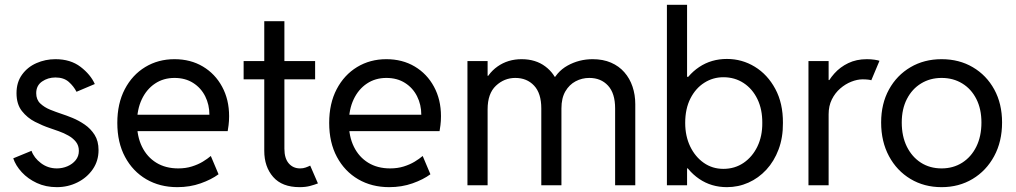

<svg xmlns="http://www.w3.org/2000/svg" viewBox="-20 -772 4234 800"><path d="M216.8 7.8Q170.9 7.8 133.5 -9.5Q96.2 -26.9 70.8 -54.4Q45.4 -82 35.2 -112.3L111.3 -143.6Q121.6 -114.3 150.6 -92.3Q179.7 -70.3 216.8 -70.3Q240.2 -70.3 261.2 -79.3Q282.2 -88.4 295.4 -104.7Q308.6 -121.1 308.6 -143.6Q308.6 -165.5 296.4 -180.9Q284.2 -196.3 265.1 -207Q246.1 -217.8 225.3 -225.1Q204.6 -232.4 187.5 -238.3Q158.2 -248 126 -264.4Q93.8 -280.8 71.3 -309.3Q48.8 -337.9 48.8 -383.8Q48.8 -429.2 71.8 -460.9Q94.7 -492.7 131.8 -509Q168.9 -525.4 210.9 -525.4Q273.9 -525.4 315.7 -493.4Q357.4 -461.4 375 -421.9L298.8 -389.6Q287.1 -412.6 266.4 -430.9Q245.6 -449.2 210.9 -449.2Q179.7 -449.2 155.3 -432.4Q130.9 -415.5 130.9 -383.8Q130.9 -356.9 147.9 -340.8Q165 -324.7 189.2 -314.9Q213.4 -305.2 235.4 -297.9Q255.4 -291.5 281.7 -280.8Q308.1 -270 333 -252.9Q357.9 -235.8 374.3 -210Q390.6 -184.1 390.6 -146.5Q390.6 -101.6 366.5 -66.7Q342.3 -31.7 302.7 -12Q263.2 7.8 216.8 7.8Z M718.8 7.8Q646 7.8 589.6 -25.1Q533.2 -58.1 501 -118.2Q468.8 -178.2 468.8 -259.8Q468.8 -340.8 500 -400.4Q531.2 -460 585.2 -492.7Q639.2 -525.4 707 -525.4Q773.9 -525.4 825.2 -494.9Q876.5 -464.4 905.5 -410.6Q934.6 -356.9 934.6 -288.1Q934.6 -267.1 932.4 -250.5Q930.2 -233.9 928.7 -225.6H532.2V-293.9H852.5Q852.5 -335.9 835 -370.8Q817.4 -405.8 784.7 -426.5Q752 -447.3 707 -447.3Q661.1 -447.3 626 -423.8Q590.8 -400.4 570.8 -358.2Q550.8 -315.9 550.8 -259.8Q550.8 -203.1 571.8 -160.4Q592.8 -117.7 631.3 -94Q669.9 -70.3 722.7 -70.3Q753.9 -70.3 779.5 -78.4Q805.2 -86.4 825 -98.4Q844.7 -110.4 858.4 -122.1L890.6 -45.9Q860.8 -23.9 816.2 -8.1Q771.5 7.8 718.8 7.8Z M1228.5 7.8Q1155.3 7.8 1118.2 -34.7Q1081.1 -77.1 1081.1 -143.6V-683.6H1165V-152.3Q1165 -112.3 1183.1 -91.3Q1201.2 -70.3 1230.5 -70.3Q1243.2 -70.3 1253.4 -74Q1263.7 -77.6 1272.5 -82L1304.7 -7.8Q1290 -2 1271.5 2.9Q1252.9 7.8 1228.5 7.8ZM995.1 -441.4V-517.6H1293V-441.4Z M1601.6 7.8Q1528.8 7.8 1472.4 -25.1Q1416 -58.1 1383.8 -118.2Q1351.6 -178.2 1351.6 -259.8Q1351.6 -340.8 1382.8 -400.4Q1414.1 -460 1468 -492.7Q1522 -525.4 1589.8 -525.4Q1656.7 -525.4 1708 -494.9Q1759.3 -464.4 1788.3 -410.6Q1817.4 -356.9 1817.4 -288.1Q1817.4 -267.1 1815.2 -250.5Q1813 -233.9 1811.5 -225.6H1415V-293.9H1735.4Q1735.4 -335.9 1717.8 -370.8Q1700.2 -405.8 1667.5 -426.5Q1634.8 -447.3 1589.8 -447.3Q1543.9 -447.3 1508.8 -423.8Q1473.6 -400.4 1453.6 -358.2Q1433.6 -315.9 1433.6 -259.8Q1433.6 -203.1 1454.6 -160.4Q1475.6 -117.7 1514.2 -94Q1552.7 -70.3 1605.5 -70.3Q1636.7 -70.3 1662.4 -78.4Q1688 -86.4 1707.8 -98.4Q1727.5 -110.4 1741.2 -122.1L1773.4 -45.9Q1743.7 -23.9 1699 -8.1Q1654.3 7.8 1601.6 7.8Z M1927.7 0V-517.6H2011.7V-456.1H2027.3L1991.2 -410.2Q2009.8 -464.4 2053 -494.9Q2096.2 -525.4 2153.3 -525.4Q2211.9 -525.4 2252.2 -495.1Q2292.5 -464.8 2305.7 -418L2267.6 -452.1H2321.3L2275.4 -418Q2296.9 -472.2 2345 -498.8Q2393.1 -525.4 2449.2 -525.4Q2492.7 -525.4 2525.9 -511Q2559.1 -496.6 2581.5 -470.9Q2604 -445.3 2615.5 -411.1Q2627 -377 2627 -337.9V0H2543V-320.3Q2543 -383.3 2513.4 -415.3Q2483.9 -447.3 2435.5 -447.3Q2404.8 -447.3 2378.4 -433.3Q2352.1 -419.4 2335.7 -391.4Q2319.3 -363.3 2319.3 -320.3V0H2235.4V-320.3Q2235.4 -383.3 2205.3 -415.3Q2175.3 -447.3 2127 -447.3Q2081.1 -447.3 2046.4 -414.8Q2011.7 -382.3 2011.7 -316.4V0Z M2758.8 0V-752H2842.8V-452.1H2850.6L2830.1 -398.4V-120.1L2858.4 -70.3H2842.8V0ZM3008.8 7.8Q2943.8 7.8 2893.3 -26.6Q2842.8 -61 2813.7 -121.6Q2784.7 -182.1 2784.2 -259.8Q2784.7 -338.9 2813.7 -398.9Q2842.8 -459 2893.3 -492.7Q2943.8 -526.4 3008.8 -526.4Q3071.8 -526.4 3125 -493.9Q3178.2 -461.4 3210.4 -401.6Q3242.7 -341.8 3242.2 -259.8Q3242.7 -198.7 3224.1 -149.4Q3205.6 -100.1 3173.1 -64.9Q3140.6 -29.8 3098.4 -11Q3056.2 7.8 3008.8 7.8ZM2994.1 -68.4Q3041.5 -68.4 3078.4 -93.5Q3115.2 -118.7 3136 -161.9Q3156.7 -205.1 3156.2 -259.8Q3156.7 -315.9 3136 -358.9Q3115.2 -401.9 3078.4 -426Q3041.5 -450.2 2994.1 -450.2Q2950.7 -450.2 2914.6 -427.2Q2878.4 -404.3 2856.7 -361.6Q2835 -318.8 2835 -259.8Q2835 -205.1 2855.7 -161.9Q2876.5 -118.7 2912.4 -93.5Q2948.2 -68.4 2994.1 -68.4Z M3348.6 0V-517.6H3432.6V-438.5H3446.3L3418 -406.2Q3432.1 -438.5 3456.3 -465.6Q3480.5 -492.7 3514.4 -509Q3548.3 -525.4 3591.8 -525.4Q3608.9 -525.4 3623.8 -523.2Q3638.7 -521 3644.5 -518.6L3610.4 -437.5Q3607.4 -439 3597.2 -440.2Q3586.9 -441.4 3574.2 -441.4Q3551.8 -441.4 3527.1 -431.6Q3502.4 -421.9 3481 -403.3Q3459.5 -384.8 3446 -357.7Q3432.6 -330.6 3432.6 -295.9V0Z M3903.3 7.8Q3830.6 7.8 3773.7 -26.4Q3716.8 -60.5 3684.1 -121.3Q3651.4 -182.1 3651.4 -261.7Q3651.4 -339.8 3684.1 -399.2Q3716.8 -458.5 3773.7 -491.9Q3830.6 -525.4 3903.3 -525.4Q3976.6 -525.4 4033.4 -491.9Q4090.3 -458.5 4122.8 -399.2Q4155.3 -339.8 4155.3 -261.7Q4155.3 -182.1 4122.3 -121.3Q4089.4 -60.5 4032.5 -26.4Q3975.6 7.8 3903.3 7.8ZM3903.3 -70.3Q3951.7 -70.3 3989.3 -94.2Q4026.9 -118.2 4048.1 -161.1Q4069.3 -204.1 4069.3 -261.7Q4069.3 -317.9 4048.1 -359.6Q4026.9 -401.4 3989.3 -424.3Q3951.7 -447.3 3903.3 -447.3Q3855.5 -447.3 3817.9 -424.3Q3780.3 -401.4 3758.8 -359.6Q3737.3 -317.9 3737.3 -261.7Q3737.3 -204.1 3758.5 -161.1Q3779.8 -118.2 3817.1 -94.2Q3854.5 -70.3 3903.3 -70.3Z"/></svg>

Font: Reddit Sans
Style: Regular
Weight: 400
Designer: Stephen Hutchings
Foundry: Reddit
Version: Version 1.014